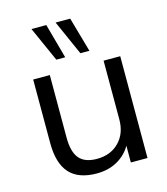

<svg xmlns="http://www.w3.org/2000/svg" viewBox="-117 -882 856 982"><g transform="rotate(-15 310.5 -391.0)"><path d="M544.2 0H456.1V-115.1H469Q445.4 -56.8 394.2 -23.7Q343 9.3 274.5 9.3Q177.6 9.3 130.4 -42.9Q83.3 -95.1 83.3 -202.4V-539.1H171.4V-207.4Q171.4 -132.1 200.7 -97.4Q230.1 -62.6 293.7 -62.6Q366.8 -62.6 411.4 -108.2Q456.1 -153.7 456.1 -228.4V-539.1H544.2ZM269.4 -790.8H346.8L399.2 -606.6H351.4ZM141.6 -790.8H220.2L271 -606.6H224Z"/></g></svg>

Font: Min Sans VF VF
Style: Regular
Weight: 400
Designer: Jinseong-Kim, NotoSansCJK, Nunito
Foundry: Jinseong-Kim
Version: Version 1.420;Glyphs 3.1.2 (3151)